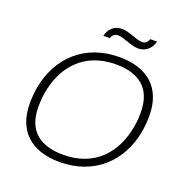

<svg xmlns="http://www.w3.org/2000/svg" viewBox="-151 -996 1097 1144"><g transform="rotate(20 397.5 -424.5)"><path d="M338 -784H379C384 -800 395 -817 420 -817C461 -817 510 -784 558 -784C607 -784 640 -817 651 -861H608C602 -846 592 -828 569 -828C527 -828 480 -861 429 -861C378 -861 349 -828 338 -784ZM349 12C569 12 713 -127 750 -325C756 -359 759 -394 759 -430C759 -602 655 -698 474 -698C254 -698 110 -560 73 -361C67 -328 64 -293 64 -256C64 -84 168 12 349 12ZM356 -36C214 -36 119 -97 119 -256C119 -286 121 -315 126 -343C155 -520 269 -650 467 -650C609 -650 704 -589 704 -430C704 -400 702 -371 697 -343C668 -166 555 -36 356 -36Z"/></g></svg>

Font: Archivo Thin
Style: Italic
Weight: 100
Italic angle: -10°
Designer: Hector Gatti
Foundry: Omnibus-Type
Version: Version 2.001